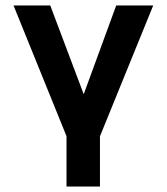

<svg xmlns="http://www.w3.org/2000/svg" viewBox="-20 -520 610 703"><path d="M29.5 -500H164L286.5 -175L405.5 -500H541L346 -21V163H223.5V-21.5Z"/></svg>

Font: Overused Grotesk SemiBold
Style: Regular
Weight: 610
Version: Version 0.004